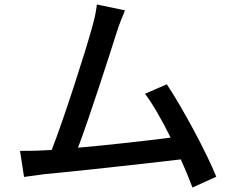

<svg xmlns="http://www.w3.org/2000/svg" viewBox="-20 -795 1040 854"><path d="M942 -9C899 -116 792 -315 722 -420L625 -378C660 -332 701 -259 739 -183C632 -169 463 -150 327 -138C377 -270 468 -553 498 -648C512 -692 525 -722 536 -749L411 -775C407 -746 403 -719 389 -671C361 -569 266 -271 210 -128C195 -127 181 -127 169 -126C139 -124 100 -124 69 -124L87 -8C117 -12 150 -17 175 -20C305 -32 625 -67 784 -86C805 -40 823 4 836 39Z"/></svg>

Font: Noto Sans CJK KR Medium
Style: Regular
Weight: 500
Designer: Ryoko NISHIZUKA (kana & ideographs); Paul D. Hunt (Latin, Greek & Cyrillic); Wenlong ZHANG (bopomofo); Sandoll Communica
Foundry: Adobe Systems Incorporated
Version: Version 1.004;PS 1.004;hotconv 1.0.82;makeotf.lib2.5.63406